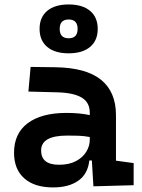

<svg xmlns="http://www.w3.org/2000/svg" viewBox="-20 -818 626 848"><path d="M214.4 9.8Q132.3 9.8 87.2 -30.3Q42 -70.3 42 -143.6Q42 -228.5 102.5 -273.9Q163.1 -319.3 273.9 -319.3Q332.5 -319.3 376.5 -309.6V-320.3Q376.5 -365.7 340.8 -387Q305.2 -408.2 234.4 -410.2L105.5 -413.6L115.2 -522.5L224.6 -521Q360.4 -519 426.3 -465.6Q492.2 -412.1 492.2 -309.6V-108.4L570.3 -97.7V0L392.6 4.9L385.7 -109.4H374.5Q368.2 -49.8 325.9 -20Q283.7 9.8 214.4 9.8ZM240.7 -90.3Q285.6 -90.3 315.9 -106.7Q346.2 -123 361.3 -148.2Q376.5 -173.3 376.5 -200.2V-212.9Q350.1 -217.8 326.4 -218.5Q302.7 -219.2 276.9 -219.2Q161.6 -219.2 161.6 -153.3Q161.6 -90.3 240.7 -90.3ZM283.2 -582.5Q222.2 -582.5 188.5 -610.8Q154.8 -639.2 154.8 -690.4Q154.8 -741.7 188.5 -770Q222.2 -798.3 283.2 -798.3Q344.2 -798.3 377.9 -770Q411.6 -741.7 411.6 -690.4Q411.6 -639.2 377.9 -610.8Q344.2 -582.5 283.2 -582.5ZM283.2 -648.9Q322.8 -648.9 322.8 -690.4Q322.8 -731.9 283.2 -731.9Q243.7 -731.9 243.7 -690.4Q243.7 -648.9 283.2 -648.9Z"/></svg>

Font: Caskaydia Cove SemiBold
Style: Regular
Weight: 600
Monospace: yes
Designer: Aaron Bell
Foundry: Saja Typeworks
Version: Version 4.300; ttfautohint (v1.8.3)